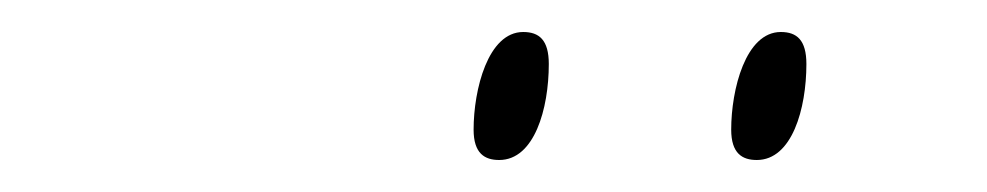

<svg xmlns="http://www.w3.org/2000/svg" viewBox="-20 -758 617 120"><path d="M453 -658C475 -658 484 -690 484 -718C484 -733 478 -738 468 -738C446 -738 437 -702 437 -677C437 -662 444 -658 453 -658ZM292 -658C314 -658 323 -690 323 -718C323 -733 317 -738 307 -738C285 -738 276 -702 276 -677C276 -662 283 -658 292 -658Z"/></svg>

Font: Noto Serif Display Thin
Style: Italic
Weight: 100
Italic angle: -12°
Designer: Monotype Design Team
Foundry: Monotype Imaging Inc.
Version: Version 2.009